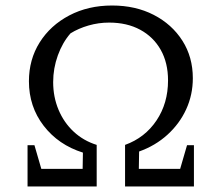

<svg xmlns="http://www.w3.org/2000/svg" viewBox="-20 -677 805 697"><path d="M80 0V-150H105L130 -64H280L281 -123Q192 -151 138.5 -220.5Q85 -290 85 -382Q85 -461 124 -523Q163 -585 231.5 -621Q300 -657 387 -657Q472 -657 538 -623Q604 -589 642 -529.5Q680 -470 680 -393Q680 -333 656 -280.5Q632 -228 588 -188Q544 -148 485 -127L484 -64H634L659 -150H684V0H434V-151Q506 -177 548 -239.5Q590 -302 590 -385Q590 -449 563.5 -496Q537 -543 489 -569Q441 -595 376 -595Q338 -595 301.5 -584.5Q265 -574 236 -556Q207 -523 190 -476Q173 -429 173 -379Q173 -325 192.5 -278.5Q212 -232 247.5 -199Q283 -166 331 -151V-152V0Z"/></svg>

Font: Piazzolla SC
Style: Regular
Weight: 400
Designer: Juan Pablo del Peral
Foundry: Huerta Tipografica
Version: Version 1.330